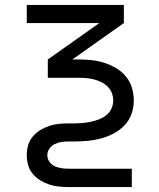

<svg xmlns="http://www.w3.org/2000/svg" viewBox="-20 -540 640 775"><path d="M258 215Q238 215 217.5 213Q197 211 178 204.5Q159 198 142 187.5Q125 177 112 161.5Q99 146 93.5 126Q88 106 88 86Q88 66 93.5 46.5Q99 27 112 11.5Q125 -4 142 -14.5Q159 -25 178 -31.5Q197 -38 217.5 -40Q238 -42 258 -42H279Q296 -42 313 -43.5Q330 -45 346.5 -48.5Q363 -52 379 -58Q395 -64 408.5 -74.5Q422 -85 429.5 -101Q437 -117 437 -134Q437 -134 437 -134Q437 -134 437 -134Q437 -150 431.5 -164.5Q426 -179 415 -190Q404 -201 390 -208Q376 -215 361 -219Q346 -223 330.5 -224.5Q315 -226 300 -226H173V-300L381 -447H88V-520H480V-447L272 -300H300Q326 -300 352 -297Q378 -294 402.5 -286Q427 -278 449.5 -264.5Q472 -251 488.5 -231Q505 -211 512.5 -185.5Q520 -160 520 -134H479H520Q520 -134 520 -134Q520 -134 520 -134Q520 -106 510.5 -79.5Q501 -53 482 -33.5Q463 -14 438.5 -1Q414 12 387.5 19Q361 26 333.5 28.5Q306 31 279 31H258Q243 31 228.5 33Q214 35 201 41.5Q188 48 179.5 60Q171 72 171 86Q171 101 179.5 113Q188 125 201 131Q214 137 228.5 139Q243 141 258 141H512V215Z"/></svg>

Font: Zed Sans Extended
Style: Regular
Weight: 400
Width: 7
Designer: Belleve Invis
Foundry: Belleve Invis
Version: Version 1.0.0; ttfautohint (v1.8.4)